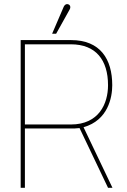

<svg xmlns="http://www.w3.org/2000/svg" viewBox="-20 -890 604 910"><path d="M246 -730 309 -843C316 -854 314 -865 305 -869C293 -874 285 -865 282 -858L227 -730ZM98 -300V-680H316C434 -680 492 -606 492 -486C492 -399 449 -300 316 -300ZM513 0 376 -287C492 -320 512 -428 512 -486C512 -610 455 -700 317 -700H78V0H98V-281H332C337 -281 348 -282 357 -283L492 0Z"/></svg>

Font: Advent Pro
Style: Thin
Weight: 100
Designer: Andreas Kalpakidis
Foundry: Andreas Kalpakidis
Version: Version 2.002 2007